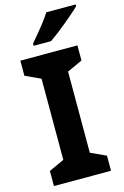

<svg xmlns="http://www.w3.org/2000/svg" viewBox="-138 -995 683 1056"><g transform="rotate(-15 203.0 -467.0)"><path d="M357 0H32V-86L119 -126V-588L32 -628V-714H357V-628L270 -588V-126L357 -86ZM406 -924Q392 -910 369 -890Q346 -870 319.5 -848Q293 -826 267.5 -806.5Q242 -787 223 -774H124V-787Q140 -806 161.5 -831.5Q183 -857 204 -884.5Q225 -912 239 -934H406Z"/></g></svg>

Font: Noto Sans Hanifi Rohingya
Style: Bold
Weight: 700
Designer: Monotype Design Team and DaltonMaag
Foundry: Google LLC
Version: Version 2.102; ttfautohint (v1.8.4.7-5d5b)